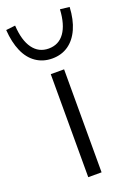

<svg xmlns="http://www.w3.org/2000/svg" viewBox="-179 -799 588 853"><g transform="rotate(-20 115.0 -372.0)"><path d="M84 0V-487H147V0ZM115 -550Q72 -550 39 -572.5Q6 -595 -12.5 -637.5Q-31 -680 -35 -739L9 -744Q13 -673 40.5 -635Q68 -597 115 -597Q163 -597 190 -635Q217 -673 221 -744L265 -739Q262 -680 243 -637.5Q224 -595 191.5 -572.5Q159 -550 115 -550Z"/></g></svg>

Font: Nunito Sans 11pt Light
Style: Regular
Weight: 300
Version: Version 3.101;gftools[0.9.27]